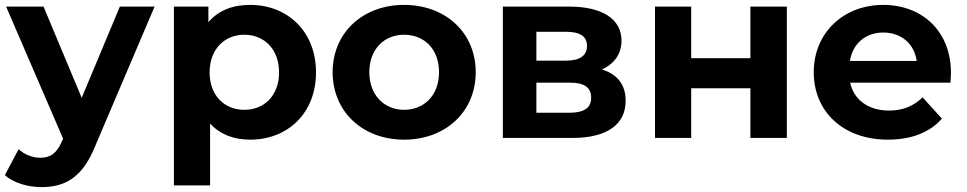

<svg xmlns="http://www.w3.org/2000/svg" viewBox="-25 -564 3955 785"><path d="M153 -537H0L233 3L229 12C208 61 183 81 140 81C108 81 75 68 51 46L-5 152C30 184 89 201 144 201C239 201 311 164 363 36L607 -537H465L309 -164Z M974 -115C893 -115 832 -173 832 -268C832 -363 893 -422 974 -422C1055 -422 1116 -363 1116 -268C1116 -173 1055 -115 974 -115ZM834 -59C875 -14 931 7 998 7C1150 7 1267 -100 1267 -268C1267 -436 1150 -544 998 -544C926 -544 867 -521 827 -473V-537H686V194H834Z M1627 7C1797 7 1920 -107 1920 -269C1920 -430 1797 -544 1627 -544C1458 -544 1335 -430 1335 -269C1335 -107 1458 7 1627 7ZM1627 -115C1547 -115 1485 -174 1485 -269C1485 -364 1547 -422 1627 -422C1709 -422 1770 -364 1770 -269C1770 -174 1709 -115 1627 -115Z M2305 -226C2365 -226 2392 -206 2392 -164C2392 -122 2362 -103 2302 -103H2168V-226ZM2289 -434C2346 -434 2375 -416 2375 -376C2375 -337 2346 -316 2289 -316H2168V-434ZM2315 0C2461 0 2533 -58 2533 -152C2533 -216 2501 -260 2436 -280C2487 -303 2516 -344 2516 -398C2516 -487 2436 -537 2303 -537H2031V0Z M2801 0V-203H3043V0H3192V-537H3043V-326H2801V-537H2653V0Z M3450 -315C3461 -385 3513 -431 3586 -431C3660 -431 3713 -385 3723 -315ZM3605 7C3702 7 3777 -23 3826 -79L3747 -166C3710 -130 3667 -112 3610 -112C3525 -112 3466 -156 3451 -226H3861C3862 -238 3863 -255 3863 -266C3863 -438 3744 -544 3586 -544C3423 -544 3302 -429 3302 -269C3302 -108 3422 7 3605 7Z"/></svg>

Font: Montserrat-Alt1
Style: Bold
Weight: 700
Designer: Differentunic
Foundry: Differentunic
Version: Version 7.222